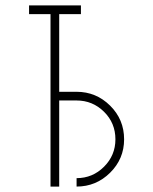

<svg xmlns="http://www.w3.org/2000/svg" viewBox="-20 -687 562 707"><path d="M262 0V-31Q321 -31 363 -73Q405 -115 405 -174Q405 -234 363 -275.5Q321 -317 262 -317H198V0H166V-635H87V-667H278V-635H198V-349H262Q334 -349 385.5 -298Q437 -247 437 -174Q437 -102 385.5 -51Q334 0 262 0Z"/></svg>

Font: Zector
Style: Regular
Weight: 400
Designer: GGBot
Version: 0.72